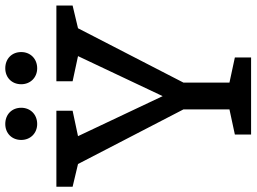

<svg xmlns="http://www.w3.org/2000/svg" viewBox="-142 -810 949 710"><g transform="rotate(-90 332.0 -454.5)"><path d="M283 -250V-80L190 -60V0H475V-60L382 -80V-250L583 -640L667 -660V-720H387V-660L480 -640L332 -327L184 -640L278 -660V-720H-3V-660L81 -640ZM229 -791C264 -791 289 -816 289 -850C289 -885 264 -909 229 -909C195 -909 170 -885 170 -850C170 -816 195 -791 229 -791ZM435 -791C470 -791 495 -816 495 -850C495 -885 470 -909 435 -909C401 -909 376 -885 376 -850C376 -816 401 -791 435 -791Z"/></g></svg>

Font: Hermeneus One
Style: Regular
Weight: 400
Designer: Rodrigo Fuenzalida, Pablo Impallari
Foundry: Pablo Impallari, Rodrigo Fuenzalida
Version: Version 1.002